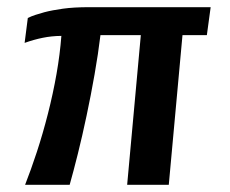

<svg xmlns="http://www.w3.org/2000/svg" viewBox="-20 -515 640 535"><path d="M49.9 0Q66 -40.9 82.7 -91.6Q99.3 -142.2 113.5 -197.9Q127.7 -253.5 137.5 -309Q147.2 -364.5 151 -415Q123.6 -414.7 99.2 -409.7Q74.8 -404.8 48.6 -395.5L57.5 -464.9Q67.5 -469.9 79 -473.6Q90.5 -477.2 103.5 -480.9Q125.1 -486.6 155.5 -490.8Q185.9 -495 227.9 -495H567L556.4 -417.1H488.5L450.3 0H334.3L372.4 -417.1H259.9Q253.7 -365.4 243.5 -307.6Q233.4 -249.8 221.3 -192.9Q209.3 -136 196.8 -85.9Q184.3 -35.9 174.1 0Z"/></svg>

Font: Alumni Sans Thin
Style: Italic
Weight: 100
Italic angle: -8°
Designer: Robert E. Leuschke
Foundry: Robert E. Leuschke
Version: Version 1.016